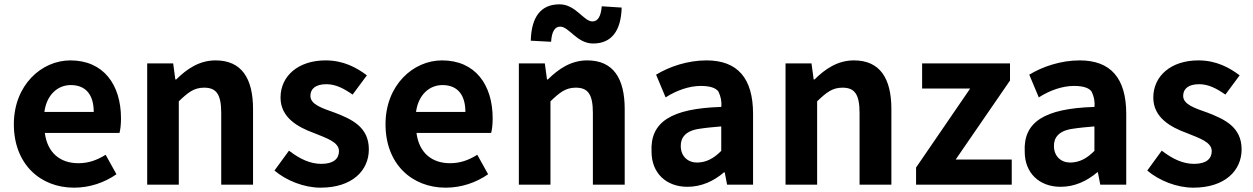

<svg xmlns="http://www.w3.org/2000/svg" viewBox="-20 -853 5789 887"><path d="M322 14C394 14 462 -9 518 -48L468 -138C428 -113 389 -99 342 -99C258 -99 199 -147 187 -239H532C536 -252 539 -279 539 -306C539 -461 459 -574 305 -574C172 -574 44 -460 44 -279C44 -95 166 14 322 14ZM185 -336C196 -417 248 -460 307 -460C379 -460 413 -412 413 -336Z M660 0H806V-385C849 -426 876 -448 923 -448C979 -448 1002 -418 1002 -331V0H1149V-349C1149 -490 1097 -574 976 -574C900 -574 843 -534 794 -486H790L780 -560H660Z M1461 14C1607 14 1684 -65 1684 -163C1684 -268 1602 -303 1528 -332C1469 -353 1414 -370 1414 -410C1414 -442 1437 -464 1488 -464C1531 -464 1569 -444 1609 -416L1675 -505C1628 -540 1568 -574 1484 -574C1359 -574 1276 -503 1276 -402C1276 -309 1358 -265 1429 -239C1488 -215 1546 -197 1546 -155C1546 -120 1521 -96 1465 -96C1413 -96 1366 -118 1315 -157L1248 -65C1304 -18 1385 14 1461 14Z M2039 14C2111 14 2179 -9 2235 -48L2185 -138C2145 -113 2106 -99 2059 -99C1975 -99 1916 -147 1904 -239H2249C2253 -252 2256 -279 2256 -306C2256 -461 2176 -574 2022 -574C1889 -574 1761 -460 1761 -279C1761 -95 1883 14 2039 14ZM1902 -336C1913 -417 1965 -460 2024 -460C2096 -460 2130 -412 2130 -336Z M2720 -652C2805 -652 2849 -710 2852 -818L2760 -824C2756 -777 2742 -754 2717 -754C2676 -754 2640 -833 2565 -833C2480 -833 2435 -777 2432 -665L2526 -660C2529 -707 2543 -730 2568 -730C2609 -730 2645 -652 2720 -652ZM2377 0H2523V-385C2566 -426 2593 -448 2640 -448C2696 -448 2719 -418 2719 -331V0H2866V-349C2866 -490 2814 -574 2693 -574C2617 -574 2560 -534 2511 -486H2507L2497 -560H2377Z M3156 10C3220 10 3277 -16 3325 -57H3328L3339 0H3459V-327C3459 -492 3387 -574 3244 -574C3156 -574 3072 -545 3011 -508L3055 -403C3106 -436 3165 -456 3217 -456C3260 -456 3287 -447 3299 -430C3310 -407 3315 -383 3312 -359C3080 -352 2983 -289 2990 -152C2990 -55 3056 10 3156 10ZM3201 -102C3158 -102 3126 -130 3125 -177C3124 -217 3147 -249 3211 -258C3243 -263 3277 -266 3312 -269V-156C3277 -121 3244 -103 3201 -102Z M3609 0H3755V-385C3798 -426 3825 -448 3872 -448C3928 -448 3951 -418 3951 -331V0H4098V-349C4098 -490 4046 -574 3925 -574C3849 -574 3792 -534 3743 -486H3739L3729 -560H3609Z M4212 0H4654V-116H4395L4646 -481V-560H4240V-444H4462L4212 -79Z M4880 10C4944 10 5001 -16 5049 -57H5052L5063 0H5183V-327C5183 -492 5111 -574 4968 -574C4880 -574 4796 -545 4735 -508L4779 -403C4830 -436 4889 -456 4941 -456C4984 -456 5011 -447 5023 -430C5034 -407 5039 -383 5036 -359C4804 -352 4707 -289 4714 -152C4714 -55 4780 10 4880 10ZM4925 -102C4882 -102 4850 -130 4849 -177C4848 -217 4871 -249 4935 -258C4967 -263 5001 -266 5036 -269V-156C5001 -121 4968 -103 4925 -102Z M5493 14C5639 14 5716 -65 5716 -163C5716 -268 5634 -303 5560 -332C5501 -353 5446 -370 5446 -410C5446 -442 5469 -464 5520 -464C5563 -464 5601 -444 5641 -416L5707 -505C5660 -540 5600 -574 5516 -574C5391 -574 5308 -503 5308 -402C5308 -309 5390 -265 5461 -239C5520 -215 5578 -197 5578 -155C5578 -120 5553 -96 5497 -96C5445 -96 5398 -118 5347 -157L5280 -65C5336 -18 5417 14 5493 14Z"/></svg>

Font: Spoqa Han Sans Neo Bold
Style: Bold
Weight: 700
Designer: [Spoqa Han Sans Neo] Dong-huui Kim  Younghwa Kang  Yujin Lee  [Noto Sans] Ryoko NISHIZUKA  (kana & ideographs); Paul D. 
Foundry: Spoqa (http://www.spoqa-han-sans.com)
Version: Version 1.000